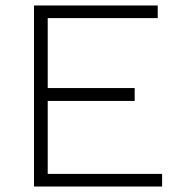

<svg xmlns="http://www.w3.org/2000/svg" viewBox="-20 -680 652 700"><path d="M104 0V-660H555V-614H154V-359H471V-312H154V-46H571V0Z"/></svg>

Font: Work Sans Light
Style: Regular
Weight: 300
Designer: Wei Huang
Foundry: Wei Huang
Version: Version 2.012; ttfautohint (v1.8.3)